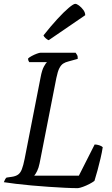

<svg xmlns="http://www.w3.org/2000/svg" viewBox="-29 -978 581 998"><path d="M376 0Q347 0 307.5 -2Q268 -4 223 -7Q178 -10 134.5 -14Q91 -18 53.5 -22.5Q16 -27 -9 -31Q-6 -39 -2.5 -45.5Q1 -52 5 -55L33 -59Q53 -62 65 -70.5Q77 -79 84.5 -98Q92 -117 99 -152L182 -576Q189 -614 199.5 -632.5Q210 -651 215 -655H123Q120 -659 118.5 -663.5Q117 -668 117 -674Q123 -680 136 -687Q149 -694 162.5 -699Q176 -704 182 -704H364Q367 -700 371.5 -692.5Q376 -685 375 -672L328 -659Q311 -655 299.5 -647.5Q288 -640 279.5 -623.5Q271 -607 264 -573L177 -130Q172 -105 164 -89Q156 -73 149 -65H381L463 -227Q474 -227 486.5 -223Q499 -219 505 -213Q501 -186 493.5 -154.5Q486 -123 478 -93Q470 -63 462 -38Q452 -30 435.5 -21.5Q419 -13 402.5 -7Q386 -1 376 0ZM224 -769Q216 -772 207.5 -780Q199 -788 197 -794Q235 -842 269 -879Q303 -916 328 -937Q353 -958 362 -958Q370 -958 382 -949Q394 -940 404 -926.5Q414 -913 414 -899Z"/></svg>

Font: Texturina 12pt Light
Style: Italic
Weight: 300
Italic angle: -11°
Designer: Guillermo Torres Carreño
Foundry: Omnibus-Type
Version: Version 1.002